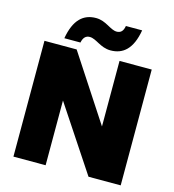

<svg xmlns="http://www.w3.org/2000/svg" viewBox="-130 -1021 1024 1129"><g transform="rotate(15 382.5 -456.5)"><path d="M513 -705V-306L252 -705H56V0H252V-394L513 0H709V-705ZM263 -750C269 -781 284 -796 308 -796C348 -796 383 -751 445 -751C521 -751 575 -796 595 -913H496C491 -882 477 -867 452 -867C412 -867 377 -913 315 -913C239 -913 185 -867 165 -750Z"/></g></svg>

Font: SVN-Poppins ExtraBold
Style: Regular
Weight: 800
Designer: Ninad Kale (Devanagari), Jonny Pinhorn (Latin)
Foundry: Indian Type Foundry
Version: Version 3.002 2017; ttfautohint (v1.8.3)